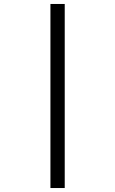

<svg xmlns="http://www.w3.org/2000/svg" viewBox="-20 -812 580 967"><path d="M234 -792H306V135H234Z"/></svg>

Font: hexukannada05
Style: Book
Weight: 400
Designer: Jelle Bosma - Monotype Design Team
Foundry: Monotype Imaging Inc.
Version: Version 2.003